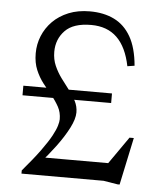

<svg xmlns="http://www.w3.org/2000/svg" viewBox="-51 -724 651 779"><g transform="rotate(5 275.0 -335.0)"><path d="M454.5 -471.5Q439 -548.5 399.2 -587Q359.5 -625.5 294 -625.5Q221.5 -625.5 187.8 -590.5Q154 -555.5 154 -504Q154 -473.5 165.2 -447.8Q176.5 -422 193 -399.5Q209.5 -377 226 -355.8Q242.5 -334.5 253.8 -312.8Q265 -291 265 -266.5Q265 -240 246 -203Q227 -166 196.8 -125.2Q166.5 -84.5 132 -46L128 -73H425.5L403 -61L488.5 -183.5H506L465 9.5H457L399 0H64.5V-13Q109 -65 136 -102.2Q163 -139.5 176.8 -165Q190.5 -190.5 195.2 -206.8Q200 -223 200 -233Q200 -261 187.8 -283.5Q175.5 -306 157.8 -327.2Q140 -348.5 122 -371.8Q104 -395 91.8 -424Q79.5 -453 79.5 -491.5Q79.5 -528.5 93.2 -562.2Q107 -596 133.2 -622.5Q159.5 -649 197.5 -664.5Q235.5 -680 284 -680Q341 -680 383.2 -659.2Q425.5 -638.5 451.2 -593.8Q477 -549 483.5 -476ZM402 -356V-317H41V-356Z"/></g></svg>

Font: Newsreader Text
Style: Regular
Weight: 400
Designer: Hugues Gentile
Foundry: Production Type
Version: Version 1.001